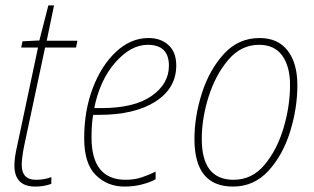

<svg xmlns="http://www.w3.org/2000/svg" viewBox="-20 -677 1156 707"><path d="M110 10Q142 10 169 0V-25Q144 -15 112 -15Q60 -15 60 -70Q60 -96 69 -140L146 -502H260L265 -527H152L179 -657H158L125 -528L63 -525L58 -502H120L43 -139Q33 -96 33 -68Q33 10 110 10Z M438 10Q473 10 503.5 2Q534 -6 553 -17V-45Q531 -34 503.5 -24.5Q476 -15 443 -15Q317 -15 317 -171Q317 -220 323 -254H343Q476 -254 552.5 -303Q629 -352 629 -436Q629 -485 600.5 -511Q572 -537 527 -537Q462 -537 408 -487Q354 -437 322 -353.5Q290 -270 290 -168Q290 -74 333 -32Q376 10 438 10ZM327 -279Q348 -383 405 -447.5Q462 -512 524 -512Q602 -512 602 -435Q602 -368 538 -323.5Q474 -279 354 -279Z M838 10Q915 10 968 -47.5Q1021 -105 1048 -191.5Q1075 -278 1075 -363Q1075 -445 1039 -491Q1003 -537 936 -537Q858 -537 804.5 -478.5Q751 -420 723.5 -334Q696 -248 696 -165Q696 10 838 10ZM840 -15Q723 -15 723 -165Q723 -242 748.5 -322Q774 -402 821 -457Q868 -512 934 -512Q991 -512 1019.5 -472Q1048 -432 1048 -364Q1048 -286 1024 -205.5Q1000 -125 954 -70Q908 -15 840 -15Z"/></svg>

Font: Noto Sans UI SemiCondensed Thin
Style: Italic
Weight: 250
Width: 4
Italic angle: -12°
Designer: Monotype Design Team
Foundry: Monotype Imaging Inc.
Version: Version 1.901